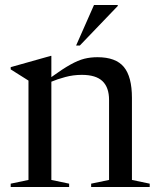

<svg xmlns="http://www.w3.org/2000/svg" viewBox="-20 -752 636 772"><path d="M346.5 -13.5 418.5 -28.5V-350Q418.5 -400.5 392 -425.8Q365.5 -451 309 -451Q274.5 -451 242.2 -442.2Q210 -433.5 186.5 -423.5V-28.5L258 -13.5V0H23V-13.5L94.5 -28.5V-428L23 -473V-482L184.5 -527.5H186.5V-442Q232 -475 263 -492.2Q294 -509.5 319 -515.8Q344 -522 372 -522Q445.5 -522 478 -482.8Q510.5 -443.5 510.5 -358.5V-28.5L582 -13.5V0H346.5ZM286 -569 358 -732H453.5V-728L301 -569Z"/></svg>

Font: Newsreader Display
Style: Regular
Weight: 400
Designer: Hugues Gentile
Foundry: Production Type
Version: Version 1.001